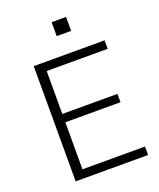

<svg xmlns="http://www.w3.org/2000/svg" viewBox="-166 -1024 929 1124"><g transform="rotate(-20 299.0 -462.0)"><path d="M107.4 0V-717.8H548.8V-665H168.9V-397.5H512.7V-345.7H168.9V-52.7H558.6V0ZM293.9 -836.9V-923.8H383.8V-836.9Z"/></g></svg>

Font: Gothic A1 Light
Style: Regular
Weight: 300
Version: Version 2.50